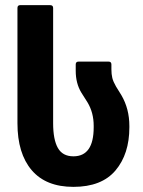

<svg xmlns="http://www.w3.org/2000/svg" viewBox="-20 -720 558 748"><path d="M48 -240V-689Q48 -700 59 -700H175Q187 -700 187 -689V-240Q187 -176 205.5 -143.5Q224 -111 266 -111Q345 -111 345 -224V-230Q345 -281 321 -321L297 -359Q275 -395 275 -444V-469Q275 -480 286 -480H403Q414 -480 414 -469V-450Q414 -431 417.5 -416.5Q421 -402 432 -383L453 -349Q484 -296 484 -229V-224Q484 -120 430 -56Q376 8 266 8Q159 8 103.5 -57Q48 -122 48 -240Z"/></svg>

Font: Barlow GEO Bold
Style: Regular
Weight: 700
Designer: Jeremy Tribby
Foundry: Tribby Type
Version: Version 1.408